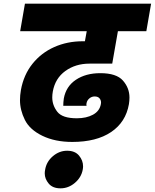

<svg xmlns="http://www.w3.org/2000/svg" viewBox="-20 -760 844 1047"><path d="M468 -413Q392 -413 336.5 -373Q281 -333 268 -261Q265 -244 265 -229Q265 -186 292.5 -150.5Q320 -115 399 -115Q451 -115 487 -134.5Q523 -154 530 -192Q531 -197 531 -201Q531 -214 522.5 -224Q514 -234 496 -234Q480 -234 467.5 -223.5Q455 -213 452 -198Q451 -194 451 -190Q451 -186 452 -183H325Q325 -202 328 -223Q340 -289 394 -325Q448 -361 527 -361Q615 -361 650.5 -320.5Q686 -280 686 -228Q686 -211 683 -192Q666 -94 586 -40Q506 14 374 14Q280 14 211 -19.5Q142 -53 115.5 -106.5Q89 -160 89 -214Q89 -240 94 -269Q109 -352 157 -412Q205 -472 276 -503.5Q347 -535 431 -535H443L453 -590H90L116 -740H804L778 -590H623L592 -413ZM431 166Q423 208 388 237.5Q353 267 310 267Q267 267 245.5 241Q224 215 224 186Q224 176 226 166Q233 122 268 92Q303 62 346 62Q389 62 411 88.5Q433 115 433 147Q433 156 431 166Z"/></svg>

Font: Fz Poppins ExtBd
Style: Italic
Weight: 800
Italic angle: -10°
Designer: Ninad Kale (Devanagari), Jonny Pinhorn (Latin)
Foundry: Indian Type Foundry
Version: Vit hóa bi Vntype.Com & FontZin.Com